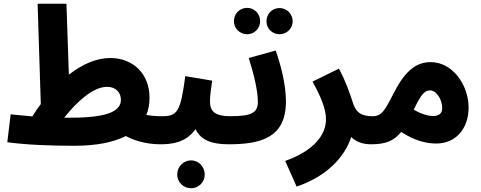

<svg xmlns="http://www.w3.org/2000/svg" viewBox="-20 -766 2573 1026"><path d="M377 13C497 13 587 -6 652 -39C699 -14 764 5 836 5C890 5 921 -26 921 -72C921 -112 898 -145 845 -145C814 -145 787 -147 762 -152C774 -180 779 -211 779 -244C779 -371 692 -456 569 -456C494 -456 419 -422 348 -367L335 -746H181L198 -210C182 -189 167 -167 153 -144C118 -147 81 -151 37 -155L19 -6C119 8 252 13 377 13ZM552 -302C600 -302 626 -271 626 -233C626 -176 566 -137 355 -137C344 -137 334 -137 323 -137C389 -221 477 -302 552 -302Z M836 5C898 5 973 -3 1025 -76C1052 -19 1108 5 1201 5C1256 5 1286 -26 1286 -72C1286 -112 1263 -145 1211 -145C1129 -145 1102 -171 1102 -224C1102 -261 1110 -305 1114 -335L970 -359C945 -167 927 -145 846 -145ZM1001 240C1042 240 1074 207 1074 167C1074 125 1042 91 1001 91C960 91 927 125 927 167C927 207 960 240 1001 240Z M1301 -583C1339 -583 1370 -614 1370 -653C1370 -693 1339 -724 1301 -724C1261 -724 1230 -693 1230 -653C1230 -614 1261 -583 1301 -583ZM1474 -583C1512 -583 1544 -614 1544 -652C1544 -692 1512 -723 1474 -723C1434 -723 1404 -692 1404 -652C1404 -614 1434 -583 1474 -583ZM1201 5C1369 5 1508 -27 1508 -223C1508 -318 1478 -427 1453 -496L1309 -456C1332 -385 1358 -286 1358 -223C1358 -165 1328 -145 1211 -145Z M1565 231C1723 178 1821 76 1857 -34C1881 -9 1918 5 1962 5C2017 5 2047 -26 2047 -72C2047 -112 2024 -145 1972 -145C1911 -145 1881 -163 1863 -225C1850 -266 1825 -338 1791 -399L1650 -330C1692 -254 1722 -186 1722 -129C1722 -42 1653 41 1504 94Z M1962 5C2040 5 2084 -12 2124 -61C2195 -14 2259 1 2311 1C2414 1 2484 -76 2484 -192C2484 -312 2398 -434 2282 -434C2212 -434 2151 -398 2087 -274C2039 -180 2021 -145 1972 -145ZM2277 -283C2314 -283 2343 -232 2343 -189C2343 -161 2328 -146 2294 -146C2267 -146 2230 -157 2191 -180C2226 -253 2246 -283 2277 -283Z"/></svg>

Font: Noto Sans Arabic UI SmCn XBd
Style: Regular
Weight: 800
Width: 4
Designer: Monotype Design Team, Nadine Chahine and Nizar Qandah
Foundry: Monotype Imaging Inc.
Version: Version 2.010